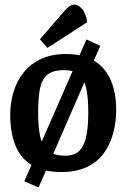

<svg xmlns="http://www.w3.org/2000/svg" viewBox="-20 -746 558 846"><path d="M150 80 87 53 361 -572 422 -544ZM250 12Q170 12 120.5 -18Q71 -48 48 -105Q25 -162 25 -240Q25 -292 39.5 -340.5Q54 -389 84 -426.5Q114 -464 160.5 -486Q207 -508 270 -508Q348 -508 396.5 -477.5Q445 -447 468.5 -391.5Q492 -336 492 -263Q492 -208 478.5 -158Q465 -108 436.5 -69.5Q408 -31 361.5 -9.5Q315 12 250 12ZM267 -60Q311 -60 332.5 -84.5Q354 -109 361.5 -152Q369 -195 369 -249Q369 -315 360 -356.5Q351 -398 328 -417.5Q305 -437 262 -437Q213 -437 188.5 -416.5Q164 -396 156 -355Q148 -314 148 -249Q148 -187 157 -145Q166 -103 191.5 -81.5Q217 -60 267 -60ZM189 -535 156 -573 257 -690Q269 -704 281 -714.5Q293 -725 306 -726Q323 -727 341 -707.5Q359 -688 364 -648Z"/></svg>

Font: Faustina Light SemiBold
Style: Regular
Weight: 600
Version: Version 1.200